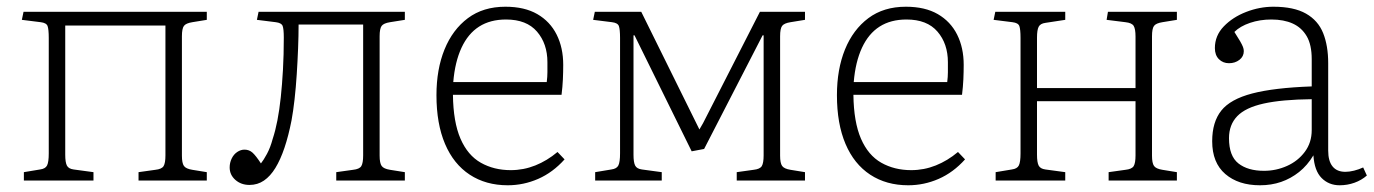

<svg xmlns="http://www.w3.org/2000/svg" viewBox="-20 -537 4085 571"><path d="M51 0V-25L99 -33Q115 -35 120 -45Q125 -55 125 -81V-424Q125 -450 121.5 -459.5Q118 -469 101 -471L45 -478L50 -502H595V-478L552 -471Q533 -468 527 -460Q521 -452 521 -429V-74Q521 -52 527 -43.5Q533 -35 552 -32L595 -25V0H392V-25L442 -32Q461 -34 466.5 -43Q472 -52 472 -75V-461H174V-77Q174 -54 179 -44.5Q184 -35 199 -33L258 -25V0Z M722 13Q697 13 680 -2Q663 -17 663 -39Q663 -53 669 -65.5Q675 -78 685.5 -85Q696 -92 707 -92Q721 -92 731 -83Q741 -74 756 -51Q764 -61 774 -79.5Q784 -98 791 -124Q799 -148 805 -179Q811 -210 815 -247.5Q819 -285 821.5 -329.5Q824 -374 824 -425Q824 -451 820.5 -460Q817 -469 800 -471L744 -478L749 -502H1184V-478L1140 -471Q1121 -468 1115 -460Q1109 -452 1109 -429V-74Q1109 -52 1115 -43.5Q1121 -35 1140 -32L1184 -25V0H980V-25L1030 -32Q1049 -34 1054.5 -43Q1060 -52 1060 -75V-464H868Q868 -431 866.5 -393Q865 -355 862.5 -316Q860 -277 856 -241.5Q852 -206 847 -179Q838 -133 826 -97.5Q814 -62 799 -37.5Q784 -13 765 0Q746 13 722 13Z M1490 14Q1425 14 1377 -17.5Q1329 -49 1303.5 -109Q1278 -169 1278 -254Q1278 -331 1302 -390Q1326 -449 1371.5 -483Q1417 -517 1483 -517Q1540 -517 1578 -495Q1616 -473 1635.5 -434Q1655 -395 1655 -344Q1655 -323 1654 -301Q1653 -279 1650 -255H1327Q1328 -174 1349.5 -124.5Q1371 -75 1410 -53Q1449 -31 1499 -31Q1537 -31 1572 -45Q1607 -59 1638 -85L1659 -63Q1624 -24 1580.5 -5Q1537 14 1490 14ZM1328 -293H1606Q1608 -309 1608 -322Q1608 -335 1608 -352Q1608 -407 1577 -443Q1546 -479 1485 -479Q1438 -479 1405 -458Q1372 -437 1352.5 -395Q1333 -353 1328 -293Z M1750 0V-25L1798 -33Q1814 -35 1819 -45Q1824 -55 1824 -81V-424Q1824 -450 1820.5 -459.5Q1817 -469 1800 -471L1744 -478L1749 -502H1887L2060 -152L2071 -171L2240 -502H2374V-478L2331 -471Q2312 -468 2306 -460Q2300 -452 2300 -429V-74Q2300 -52 2306 -43.5Q2312 -35 2331 -32L2374 -25V0H2171V-25L2221 -32Q2240 -34 2245.5 -43Q2251 -52 2251 -75V-432H2248L2074 -94L2037 -87L1867 -432H1864V-77Q1864 -54 1869 -44.5Q1874 -35 1889 -33L1948 -25V0Z M2681 14Q2616 14 2568 -17.5Q2520 -49 2494.5 -109Q2469 -169 2469 -254Q2469 -331 2493 -390Q2517 -449 2562.5 -483Q2608 -517 2674 -517Q2731 -517 2769 -495Q2807 -473 2826.5 -434Q2846 -395 2846 -344Q2846 -323 2845 -301Q2844 -279 2841 -255H2518Q2519 -174 2540.5 -124.5Q2562 -75 2601 -53Q2640 -31 2690 -31Q2728 -31 2763 -45Q2798 -59 2829 -85L2850 -63Q2815 -24 2771.5 -5Q2728 14 2681 14ZM2519 -293H2797Q2799 -309 2799 -322Q2799 -335 2799 -352Q2799 -407 2768 -443Q2737 -479 2676 -479Q2629 -479 2596 -458Q2563 -437 2543.5 -395Q2524 -353 2519 -293Z M2941 0V-25L2989 -33Q3005 -35 3010 -45Q3015 -55 3015 -81V-424Q3015 -450 3011.5 -459.5Q3008 -469 2991 -471L2935 -478L2940 -502H3148V-478L3089 -469Q3074 -467 3069 -457.5Q3064 -448 3064 -425V-275H3357V-428Q3357 -451 3351.5 -460Q3346 -469 3327 -471L3271 -478L3275 -502H3480V-478L3437 -471Q3418 -468 3412 -460Q3406 -452 3406 -429V-74Q3406 -52 3412 -43.5Q3418 -35 3437 -32L3480 -25V0H3277V-25L3327 -32Q3346 -34 3351.5 -43Q3357 -52 3357 -75V-236H3064V-77Q3064 -54 3069 -44.5Q3074 -35 3089 -33L3148 -25V0Z M3727 14Q3663 14 3624 -19.5Q3585 -53 3585 -117Q3585 -174 3612 -208Q3639 -242 3704 -259Q3769 -276 3881 -280V-361Q3881 -404 3866 -429.5Q3851 -455 3824.5 -467Q3798 -479 3761 -479Q3727 -479 3697.5 -469Q3668 -459 3651 -442Q3662 -425 3668 -414.5Q3674 -404 3676.5 -397.5Q3679 -391 3679 -385Q3679 -369 3666 -359Q3653 -349 3635 -349Q3617 -349 3605 -361Q3593 -373 3593 -394Q3593 -431 3619.5 -458.5Q3646 -486 3686 -501.5Q3726 -517 3767 -517Q3828 -517 3864 -496.5Q3900 -476 3915 -438.5Q3930 -401 3930 -349V-89Q3930 -58 3943 -42Q3956 -26 3981 -26Q3993 -26 4007 -29.5Q4021 -33 4034 -39L4045 -15Q4029 -1 4008 6.5Q3987 14 3964 14Q3932 14 3910.5 -7.5Q3889 -29 3886 -75Q3868 -45 3843.5 -25.5Q3819 -6 3790 4Q3761 14 3727 14ZM3739 -29Q3775 -29 3807.5 -43.5Q3840 -58 3860.5 -85.5Q3881 -113 3881 -150V-242Q3792 -241 3738 -229Q3684 -217 3659.5 -191.5Q3635 -166 3635 -126Q3635 -73 3663 -51Q3691 -29 3739 -29Z"/></svg>

Font: Literata ExtraLight
Style: Regular
Weight: 250
Designer: Latin by Veronika Burian and Jose Scaglione. Greek by Irene Vlachou. Cyrillic by Vera Evstafieva.
Foundry: TypeTogether
Version: Version 3.103;gftools[0.9.29]